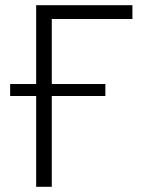

<svg xmlns="http://www.w3.org/2000/svg" viewBox="-20 -718 562 738"><path d="M119 0V-349H19V-395H119V-698H489V-645H179V-395H385V-349H179V0Z"/></svg>

Font: IBM Plex Sans Light
Style: Regular
Weight: 300
Designer: Mike Abbink, Paul van der Laan, Pieter van Rosmalen
Foundry: Bold Monday
Version: Version 3.201